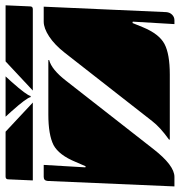

<svg xmlns="http://www.w3.org/2000/svg" viewBox="2 -672 660 705"><g transform="rotate(-90 332.5 -320.0)"><path d="M172 -27V-30Q217 -62 240 -92L491 -413Q520 -450 550.5 -470Q581 -490 605 -490H660L640 -40Q639 -27 630.5 -18.5Q622 -10 610 -10H596L605 -163L600 -164L585 -127Q560 -66 523 -46.5Q486 -27 411 -27ZM0 -10 20 -475Q21 -490 35 -490H79L70 -337L74 -336L90 -373Q115 -434 152 -454Q190 -473 264 -473H464V-470Q429 -461 388 -408L137 -87Q77 -10 35 -10ZM22 -530 26 -620Q26 -630 36 -630H201L308 -530ZM352 -530 459 -630H665L661 -540Q661 -530 651 -530ZM256 -630H404L384 -608Q335 -553 332 -538H328Q325 -553 276 -608Z"/></g></svg>

Font: PrimecolorB
Style: Medium
Weight: 500
Designer: gluk
Foundry: gluk
Version: Version 0.672